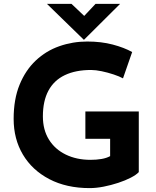

<svg xmlns="http://www.w3.org/2000/svg" viewBox="-20 -957 802 985"><path d="M692 -74Q679 -60 651 -45.5Q623 -31 586.5 -19Q550 -7 512 0.5Q474 8 440 8Q321 8 233 -38Q145 -84 97.5 -164Q50 -244 50 -347Q50 -448 80.5 -522.5Q111 -597 163.5 -646.5Q216 -696 284.5 -720Q353 -744 428 -744Q499 -744 558 -728.5Q617 -713 658 -690L611 -555Q593 -565 563 -575Q533 -585 502 -591.5Q471 -598 447 -598Q368 -598 312.5 -571.5Q257 -545 228.5 -492Q200 -439 200 -360Q200 -291 231 -241Q262 -191 317.5 -164Q373 -137 444 -137Q475 -137 501 -141.5Q527 -146 545 -156V-245H418V-385H692ZM347 -937 425 -863 391 -853 470 -937H596L411 -753H410L221 -937Z"/></svg>

Font: Reem Kufi Fun
Style: Bold
Weight: 700
Designer: Khaled Hosny
Version: Version 1.005